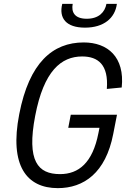

<svg xmlns="http://www.w3.org/2000/svg" viewBox="-20 -961 660 993"><path d="M346 -367.5 333 -300H494.5L489 -272.5C459 -119 387 -60.5 290.5 -60.5C176 -60.5 117 -127.5 162 -362C206.5 -594.5 296.5 -669 405 -669C486 -669 542.5 -627.5 532.5 -501L609.5 -508.5C626 -666.5 536.5 -741.5 413 -741.5C252.5 -741.5 131 -637 79.5 -370.5C27.5 -104 118 12 279 12C413 12 526.5 -66.5 565.5 -267.5L585 -367.5ZM356 -941H302C283.5 -867.5 321.5 -818 419.5 -818C517 -818 575 -867.5 584.5 -941H530.5C522.5 -898.5 491.5 -864 428.5 -864C365.5 -864 348 -898.5 356 -941Z"/></svg>

Font: Monaspace Neon Light
Style: Italic
Weight: 300
Italic angle: -11°
Designer: Riley Cran & the Lettermatic Team
Foundry: Lettermatic
Version: Version 1.200 (Monaspace Neon)